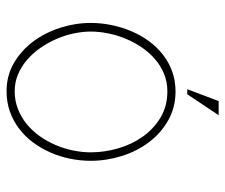

<svg xmlns="http://www.w3.org/2000/svg" viewBox="-70 -597 676 576"><g transform="rotate(90 268.0 -309.0)"><path d="M462.4 -243.2Q462.4 -290 448.2 -335.7Q434.1 -381.3 407.2 -417.2Q380.4 -453.1 341.6 -475.3Q302.7 -497.6 253.9 -497.6Q221.7 -497.6 193.8 -487.3Q166 -477.1 143.3 -459.2Q120.6 -441.4 103 -417.2Q85.4 -393.1 73.5 -364.7Q61.5 -336.4 55.2 -305.4Q48.8 -274.4 48.8 -243.2Q48.8 -197.3 63.2 -152.1Q77.6 -106.9 104.2 -71Q130.9 -35.2 168.7 -12.9Q206.5 9.3 253.9 9.3Q286.6 9.3 314.7 -0.7Q342.8 -10.7 366 -28.3Q389.2 -45.9 407 -69.8Q424.8 -93.8 437.3 -121.8Q449.7 -149.9 456.1 -180.9Q462.4 -211.9 462.4 -243.2ZM437 -243.2Q437 -217.3 431.4 -190.2Q425.8 -163.1 415 -137.7Q404.3 -112.3 388.4 -90.1Q372.6 -67.9 352.3 -51.3Q332 -34.7 307.1 -24.9Q282.2 -15.1 253.9 -15.1Q226.6 -15.1 202.9 -25.1Q179.2 -35.2 159.2 -52.5Q139.2 -69.8 123.5 -92.5Q107.9 -115.2 96.9 -140.4Q85.9 -165.5 80.3 -192.1Q74.7 -218.8 74.7 -243.2Q74.7 -268.6 80.1 -295.2Q85.4 -321.8 95.9 -347.4Q106.4 -373 121.8 -395.8Q137.2 -418.5 157.2 -435.8Q177.2 -453.1 201.4 -463.1Q225.6 -473.1 253.9 -473.1Q298.8 -473.1 333 -452.4Q367.2 -431.6 390.4 -398.7Q413.6 -365.7 425.3 -324.7Q437 -283.7 437 -243.2ZM247.6 -532.7H262.7L325.7 -627H283.2Z"/></g></svg>

Font: SaysetthaMai Thin
Style: Regular
Weight: 100
Designer: John M. Durdin
Foundry: Lao Script for Windows
Version: Version 1.101